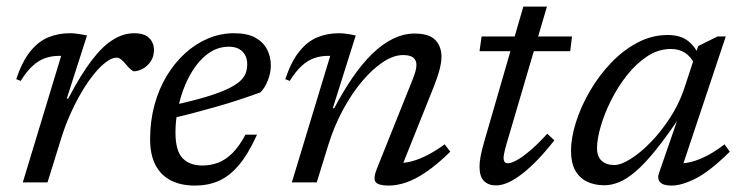

<svg xmlns="http://www.w3.org/2000/svg" viewBox="-20 -568 2310 598"><path d="M170.5 -394Q169 -394 167.2 -394Q165.5 -394 164 -394Q141 -394 120.8 -387Q100.5 -380 81.8 -363Q63 -346 44.5 -316L30.5 -321.5Q49.5 -377.5 74.8 -408.5Q100 -439.5 131 -452Q162 -464.5 197 -464.5Q206 -464.5 215 -463.5Q224 -462.5 233 -461Q242 -459.5 251 -457.5L188 -261H192.5Q231 -334.5 265 -379.2Q299 -424 331.8 -444.2Q364.5 -464.5 397.5 -464.5Q430 -464.5 444.8 -449.5Q459.5 -434.5 459.5 -412.5Q459.5 -391.5 449.2 -376.5Q439 -361.5 424.5 -353.8Q410 -346 397 -346Q394 -346 387.8 -351.2Q381.5 -356.5 373.5 -366Q365.5 -376 358 -382.2Q350.5 -388.5 343.5 -388.5Q329 -388.5 311 -375.2Q293 -362 273.5 -338.2Q254 -314.5 235 -282.5Q216 -250.5 199 -212.5Q182 -174.5 169.5 -133.5L128 0H51Z M693 -422.5Q662.5 -422.5 636.8 -406.8Q611 -391 590.8 -363.8Q570.5 -336.5 556.2 -302Q542 -267.5 534.2 -229.8Q526.5 -192 526.5 -156Q526.5 -98.5 548.5 -75.5Q570.5 -52.5 610 -52.5Q636 -52.5 659.2 -61.2Q682.5 -70 703.8 -91Q725 -112 744.5 -148.5H780.5Q753 -88 723.8 -53.5Q694.5 -19 661.2 -4.5Q628 10 587.5 10Q543 10 511.8 -6.2Q480.5 -22.5 464 -54.5Q447.5 -86.5 447.5 -134.5Q447.5 -190.5 461 -240.5Q474.5 -290.5 499 -331.2Q523.5 -372 556.5 -402Q589.5 -432 628.2 -448.2Q667 -464.5 709 -464.5Q750 -464.5 775 -450.8Q800 -437 811.8 -414.2Q823.5 -391.5 823.5 -364.5Q823.5 -341.5 814.5 -318.2Q805.5 -295 791.5 -280.5Q757.5 -268 723.2 -256.8Q689 -245.5 654.5 -235.8Q620 -226 586 -217Q552 -208 519.5 -200.5L521.5 -241Q581.5 -254 622.5 -266.5Q663.5 -279 688.8 -291Q714 -303 727.2 -315Q740.5 -327 745.2 -340Q750 -353 750 -367Q750 -384 743.5 -396.2Q737 -408.5 724.5 -415.5Q712 -422.5 693 -422.5Z M882.5 -316 868.5 -321.5Q887.5 -377.5 912.8 -408.5Q938 -439.5 969 -452Q1000 -464.5 1035 -464.5Q1044 -464.5 1052.8 -463.5Q1061.5 -462.5 1070.2 -461Q1079 -459.5 1088 -457.5L1016.5 -231H1021Q1049.5 -285 1079.2 -328Q1109 -371 1140.2 -401.2Q1171.5 -431.5 1204.5 -447.5Q1237.5 -463.5 1271.5 -463.5Q1317 -463.5 1336 -443.2Q1355 -423 1355 -391.5Q1355 -374 1349.2 -351.8Q1343.5 -329.5 1331.5 -299L1227 -38L1224 -60.5Q1243 -60 1265.8 -66.5Q1288.5 -73 1313.8 -86.2Q1339 -99.5 1365 -118.5L1382.5 -95.5Q1341 -55 1306.5 -31.8Q1272 -8.5 1243.5 0.8Q1215 10 1191 10Q1158.5 10 1150 -1Q1141.5 -12 1154 -43L1264 -317.5Q1270.5 -333.5 1273.8 -345.2Q1277 -357 1277 -366.5Q1277 -380 1267.5 -388.2Q1258 -396.5 1235 -396.5Q1206 -396.5 1173 -374.8Q1140 -353 1107.8 -314.8Q1075.5 -276.5 1048.2 -226Q1021 -175.5 1003 -118L966.5 0H889L1008.5 -394Q1007 -394 1005.2 -394Q1003.5 -394 1002 -394Q979 -394 958.8 -387Q938.5 -380 919.8 -363Q901 -346 882.5 -316Z M1473.5 -408.5 1480 -454.5H1761.5L1756 -408.5ZM1558 -121Q1555 -111 1553 -102.8Q1551 -94.5 1549.8 -88Q1548.5 -81.5 1548.5 -77Q1548.5 -67.5 1552 -63.5Q1555.5 -59.5 1562 -59.5Q1573 -59.5 1591.2 -70Q1609.5 -80.5 1633.2 -100.8Q1657 -121 1684.5 -151.5L1706.5 -131Q1680.5 -97.5 1655.5 -71.5Q1630.5 -45.5 1607.5 -27.5Q1584.5 -9.5 1563.8 0Q1543 9.5 1524.5 9.5Q1501.5 9.5 1487.5 -4.2Q1473.5 -18 1473.5 -49.5Q1473.5 -63 1477 -82Q1480.5 -101 1488.5 -128L1610 -547.5H1683.5Z M2033 -30.5 2093.5 -205H2098Q2055 -141 2021 -99Q1987 -57 1959.2 -33.5Q1931.5 -10 1908 -0.5Q1884.5 9 1862.5 9Q1831.5 9 1808 -2.5Q1784.5 -14 1771.5 -37.5Q1758.5 -61 1758.5 -98Q1758.5 -139 1774 -187.8Q1789.5 -236.5 1817.2 -284.2Q1845 -332 1882.8 -371.8Q1920.5 -411.5 1965.5 -435.2Q2010.5 -459 2059.5 -459Q2096.5 -459 2119.2 -443.2Q2142 -427.5 2156.5 -397L2142.5 -368.5Q2132.5 -391 2114 -403.2Q2095.5 -415.5 2069.5 -415.5Q2031 -415.5 1996.5 -393Q1962 -370.5 1933.2 -334.2Q1904.5 -298 1883.5 -256Q1862.5 -214 1851 -174.5Q1839.5 -135 1839.5 -106.5Q1839.5 -80 1854.2 -67Q1869 -54 1893 -54Q1914 -54 1944.2 -73Q1974.5 -92 2006.5 -124.8Q2038.5 -157.5 2066.2 -200Q2094 -242.5 2110 -289L2154.5 -424.5L2215 -454.5H2240.5L2101 -36.5L2088 -60Q2106.5 -57.5 2130.8 -63.2Q2155 -69 2182 -83Q2209 -97 2236.5 -118.5L2253 -95.5Q2191 -34.5 2147.2 -12.2Q2103.5 10 2071.5 10Q2046 10 2036 -0.5Q2026 -11 2033 -30.5Z"/></svg>

Font: Newsreader 14pt
Style: Italic
Weight: 400
Italic angle: -17°
Designer: Hugues Gentile
Foundry: Production Type
Version: Version 1.003